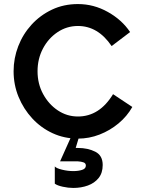

<svg xmlns="http://www.w3.org/2000/svg" viewBox="-20 -681 700 946"><path d="M364 2Q297 2 239.5 -24.5Q182 -51 139 -97.5Q96 -144 71.5 -203.5Q47 -263 47 -330Q47 -394 70 -453.5Q93 -513 135.5 -559.5Q178 -606 236 -633.5Q294 -661 364 -661Q442 -661 511.5 -622Q581 -583 621 -523L530 -454Q463 -553 364 -553Q309 -553 263.5 -522.5Q218 -492 191.5 -441.5Q165 -391 165 -330Q165 -268 192.5 -217.5Q220 -167 265 -137Q310 -107 364 -107Q470 -107 537 -217L632 -154Q606 -108 564 -73Q522 -38 470.5 -18Q419 2 364 2ZM364 48Q413 48 449.5 66.5Q486 85 486 132Q486 171 466 196Q446 221 413 233Q380 245 341 245Q316 245 289 239Q262 233 250 224V139Q257 148 285.5 155Q314 162 341 162Q366 162 384.5 156Q403 150 403 135Q403 123 391.5 119Q380 115 364 114H276L328 -2H368L353 48Z"/></svg>

Font: Lil Grotesk Bold
Style: Regular
Weight: 700
Designer: Bastien Sozeau
Foundry: NBR — Bastien Sozeau
Version: Version 4.002; ttfautohint (v1.8.4.7-5d5b)